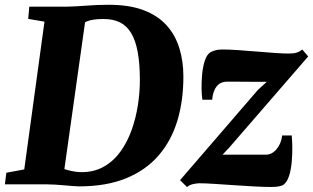

<svg xmlns="http://www.w3.org/2000/svg" viewBox="-32 -771 1308 803"><path d="M90.5 -743H244.5Q286 -744 331 -747.5Q376 -751 419.5 -751Q507 -751.5 567.5 -728.8Q628 -706 664.8 -665Q701.5 -624 718.2 -569.2Q735 -514.5 735 -451Q735 -350 709.8 -266.2Q684.5 -182.5 631.5 -121Q578.5 -59.5 495.8 -25.5Q413 8.5 298 8.5Q287 8.5 271 7Q255 5.5 236.2 4Q217.5 2.5 199 1.2Q180.5 0 164.5 0H-11.5L-5.5 -48.5L69.5 -62.5L154 -680.5L86 -692ZM232.5 -30 220 -73Q219 -70.5 233.8 -65Q248.5 -59.5 269.8 -55.2Q291 -51 308.5 -51Q362.5 -51 403.2 -74.5Q444 -98 472.5 -138Q501 -178 518.8 -228Q536.5 -278 544.8 -331.8Q553 -385.5 553 -436Q553 -504.5 544 -553.2Q535 -602 516.5 -632.8Q498 -663.5 469.5 -677.5Q441 -691.5 401.5 -691.5Q376.5 -691.5 360.2 -689Q344 -686.5 334 -682.5Q324 -678.5 317.5 -674L327 -701ZM1084 -429Q1069.5 -429 1052.5 -429Q1035.5 -429 1017.8 -429Q1000 -429 982.2 -429.2Q964.5 -429.5 948 -429.5Q931.5 -429.5 918.5 -429.5Q897.5 -429.5 884.2 -419.5Q871 -409.5 864 -392.2Q857 -375 855.5 -354H814.5Q811.5 -371 811 -400.2Q810.5 -429.5 813.5 -461.2Q816.5 -493 825 -518.5Q833.5 -544 849 -553Q854.5 -556 867 -560Q879.5 -564 897.5 -564Q924.5 -564 962.5 -561.5Q1000.5 -559 1041.2 -555.5Q1082 -552 1118 -549.5Q1154 -547 1177 -547Q1195.5 -547 1208.8 -551Q1222 -555 1232 -564L1257 -535L926.5 -153.5L898.5 -124Q918 -124 938.8 -124Q959.5 -124 981.8 -124Q1004 -124 1028.2 -124Q1052.5 -124 1079.5 -124Q1105.5 -124 1125 -147.5Q1144.5 -171 1148 -204.5H1188Q1190 -186.5 1190.5 -157Q1191 -127.5 1188.2 -95.2Q1185.5 -63 1177.5 -37Q1169.5 -11 1155 0.5Q1149 5.5 1135.8 8.2Q1122.5 11 1102.5 11Q1074 11 1032.5 8.8Q991 6.5 946.8 3.5Q902.5 0.5 863.8 -2Q825 -4.5 802 -4.5Q791 -4.5 775.2 -1Q759.5 2.5 750.5 11.5L721 -17.5L1047.5 -396Z"/></svg>

Font: Merriweather 28pt Black
Style: Italic
Weight: 900
Italic angle: -7.8°
Version: Version 2.101